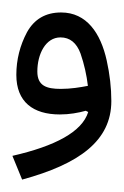

<svg xmlns="http://www.w3.org/2000/svg" viewBox="-98 -728 199 308"><path d="M43.5 -548.3C33.7 -516.6 -9.3 -493.7 -78.1 -478L-62.5 -439.9C28.8 -464.8 80.6 -502 80.6 -565.9C80.6 -586.9 78.1 -608.9 73.2 -630.9C63.5 -674.8 41 -708 0 -708C-24.9 -708 -43 -697.3 -54.7 -676.3C-65.9 -655.3 -71.8 -632.3 -71.8 -607.9C-71.8 -564.5 -44.9 -544.4 -2 -544.4C13.2 -544.4 27.3 -546.9 39.6 -550.3ZM-38.1 -613.3C-38.1 -641.1 -24.9 -668 -1 -668C14.2 -668 24.9 -659.2 31.2 -642.1C37.1 -625 41 -607.4 43 -590.3C30.8 -587.9 15.6 -585.4 -0.5 -585.4C-23.4 -585.4 -38.1 -590.3 -38.1 -613.3Z"/></svg>

Font: Estedad Regular
Style: Regular
Weight: 400
Designer: Amin Abedi
Version: Version 7.3